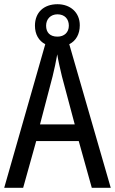

<svg xmlns="http://www.w3.org/2000/svg" viewBox="-20 -892 547 912"><path d="M416 0H506L309 -682C341 -698 359 -730 359 -772C359 -833 314 -872 253 -872C188 -872 146 -833 146 -770C146 -729 164 -698 195 -682L0 0H90L152 -222H354ZM253 -718C217 -718 199 -738 199 -770C199 -802 221 -824 253 -824C287 -824 307 -802 307 -770C307 -738 285 -718 253 -718ZM274 -530 335 -301H170L230 -530C238 -562 246 -600 252 -634C256 -605 267 -560 274 -530Z"/></svg>

Font: Noto Sans Lao Looped Condensed
Style: Regular
Weight: 400
Width: 3
Designer: Mark Frömberg, Ben Mitchell
Foundry: The Fontpad Ltd
Version: Version 1.002